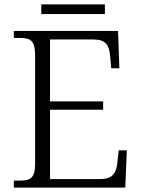

<svg xmlns="http://www.w3.org/2000/svg" viewBox="-20 -855 646 875"><path d="M168 -791H458V-835H168ZM43 0H551L558 -170H521L515 -115C510 -66 494 -39 436 -39H208V-355H450V-393H208V-675H407C463 -675 478 -648 482 -599L487 -544H524L518 -714H43V-682H70C117 -682 140 -672 140 -603V-109C140 -41 117 -32 70 -32H43Z"/></svg>

Font: Noto Serif Devanagari Light
Style: Regular
Weight: 300
Designer: Universal Thirst, Indian Type Foundry and the Monotype Design Team
Foundry: Monotype Imaging Inc.
Version: Version 2.004